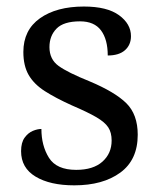

<svg xmlns="http://www.w3.org/2000/svg" viewBox="-20 -552 480 582"><path d="M205.1 9.8Q131.8 9.8 87.9 -16.6Q43.9 -43 43.9 -93.8Q43.9 -120.1 54.7 -134.8Q65.4 -149.4 79.6 -155.3Q93.8 -161.1 105.5 -161.1Q105.5 -110.4 128.4 -73.7Q151.4 -37.1 210.9 -37.1Q262.7 -37.1 290.5 -62Q318.4 -86.9 318.4 -126Q318.4 -150.4 308.1 -166Q297.9 -181.6 272 -196.8Q246.1 -211.9 198.2 -232.4Q148.4 -254.9 115.7 -275.9Q83 -296.9 66.9 -324.7Q50.8 -352.5 50.8 -394.5Q50.8 -460.9 101.1 -496.6Q151.4 -532.2 234.4 -532.2Q304.7 -532.2 340.8 -505.9Q377 -479.5 377 -442.4Q377 -416 358.9 -399.9Q340.8 -383.8 306.6 -383.8Q306.6 -432.6 286.1 -460Q265.6 -487.3 222.7 -487.3Q172.9 -487.3 151.4 -465.3Q129.9 -443.4 129.9 -409.2Q129.9 -372.1 157.7 -352.1Q185.5 -332 251 -305.7Q328.1 -273.4 362.8 -239.3Q397.5 -205.1 397.5 -143.6Q397.5 -67.4 344.7 -28.8Q292 9.8 205.1 9.8Z"/></svg>

Font: Noto Serif Todhri
Style: Regular
Weight: 400
Designer: Mikhail Merkuryev
Version: Version 1.000; ttfautohint (v1.8.4.7-5d5b)